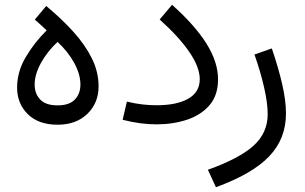

<svg xmlns="http://www.w3.org/2000/svg" viewBox="-20 -511 1261 795"><path d="M218.3 5.4Q139.6 5.4 95.2 -38.3Q50.8 -82 50.8 -148.4Q50.8 -214.4 86.9 -275.1Q123 -335.9 173.3 -385.3Q147.5 -409.7 124 -429.7L171.4 -486.3Q234.4 -434.1 283.4 -379.9Q332.5 -325.7 360.4 -269.3Q388.2 -212.9 388.2 -153.8Q388.2 -84.5 341.8 -39.6Q295.4 5.4 218.3 5.4ZM218.3 -74.7Q267.1 -74.7 290 -98.9Q313 -123 313 -161.1Q313 -203.1 287.4 -250.2Q261.7 -297.4 218.3 -337.4Q175.8 -297.9 149.7 -250.5Q123.5 -203.1 123.5 -161.1Q123.5 -123 146.5 -98.9Q169.4 -74.7 218.3 -74.7Z M882.8 -182.6Q882.8 -115.7 846.9 -74.7Q811 -33.7 753.2 -14.9Q695.3 3.9 628.9 3.9Q595.7 3.9 560.3 -0.7Q524.9 -5.4 487.8 -15.1L505.4 -90.3Q539.6 -82 569.6 -78.6Q599.6 -75.2 627.9 -75.2Q711.9 -75.2 759.5 -102.3Q807.1 -129.4 807.1 -183.1Q807.1 -232.4 764.2 -295.4Q721.2 -358.4 641.1 -430.2L692.4 -491.2Q787.1 -406.7 835 -330.3Q882.8 -253.9 882.8 -182.6Z M1033.7 -285.2 1105.5 -310.5Q1132.8 -230.5 1148.4 -162.6Q1164.1 -94.7 1164.1 -41Q1164.1 63.5 1094.7 136.2Q1025.4 209 874 264.2L840.8 191.9Q970.7 145.5 1029.5 92.5Q1088.4 39.6 1088.4 -38.6Q1088.4 -83.5 1073.7 -148.2Q1059.1 -212.9 1033.7 -285.2Z"/></svg>

Font: Estedad-FD Regular
Style: FD-Regular
Weight: 400
Designer: Amin Abedi
Version: Version 7.3